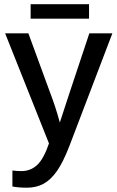

<svg xmlns="http://www.w3.org/2000/svg" viewBox="-20 -687 559 915"><path d="M108.4 207.5Q67.9 207.5 39.1 201.7V125.5Q60.5 128.4 82 128.4Q125.5 128.4 156.7 99.6Q188 70.8 213.4 -3.4L4.4 -528.3H115.2L216.8 -251Q228.5 -221.2 241.7 -181.4Q254.9 -141.6 265.1 -103Q277.3 -141.1 289.1 -176.5Q300.8 -211.9 312.5 -248L405.8 -528.3H515.6L310.5 9.3Q295.4 48.3 280.5 78.1Q265.6 107.9 251.5 127.9Q222.7 169.4 188 188.5Q153.3 207.5 108.4 207.5ZM126 -667H404.3V-598.1H126Z"/></svg>

Font: Arimo Medium
Style: Regular
Weight: 500
Designer: Steve Matteson
Foundry: Monotype Imaging Inc.
Version: Version 1.33